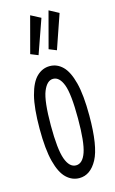

<svg xmlns="http://www.w3.org/2000/svg" viewBox="-110 -734 471 787"><g transform="rotate(-15 125.0 -340.5)"><path d="M126 8Q95 8 71 -15Q47 -38 33.5 -90Q20 -142 20 -229Q20 -317 33.5 -369Q47 -421 71 -444Q95 -467 126 -467Q157 -467 180.5 -444Q204 -421 217.5 -369Q231 -317 231 -229Q231 -99 202 -45.5Q173 8 126 8ZM126 -46Q154 -46 168.5 -87.5Q183 -129 183 -230Q183 -334 168 -373.5Q153 -413 126 -413Q100 -413 84 -373.5Q68 -334 68 -230Q68 -129 83 -87.5Q98 -46 126 -46ZM172 -522 140 -535 181 -689 222 -667ZM94 -522 62 -535 103 -689 145 -667Z"/></g></svg>

Font: Inconsolata UltraCondensed
Style: Regular
Weight: 400
Width: 1
Monospace: yes
Designer: Raph Levien, Cyreal, Brenton Simpson
Foundry: Raph Levien, Cyreal, Google
Version: Version 3.000; ttfautohint (v1.8.2.53-6de2)